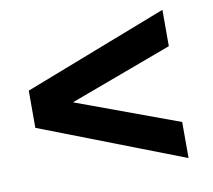

<svg xmlns="http://www.w3.org/2000/svg" viewBox="-64 -591 743 671"><g transform="rotate(-10 307.5 -255.0)"><path d="M553 8 44 -189V-321L553 -518V-389L189 -254L553 -120Z"/></g></svg>

Font: Chivo Medium ExtraBold
Style: Regular
Weight: 800
Version: Version 2.002